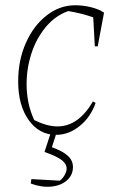

<svg xmlns="http://www.w3.org/2000/svg" viewBox="-20 -505 450 729"><path d="M193 7Q129 7 89 -49Q49 -105 49 -196Q49 -276 78 -341.5Q107 -407 156.5 -446Q206 -485 266 -485Q296 -485 326 -477.5Q356 -470 375 -457L351 -329H340L334 -439Q289 -455 239 -463Q189 -445 153.5 -402Q118 -359 99.5 -302.5Q81 -246 81 -186Q81 -111 110 -49Q159 -25 198 -25Q278 -25 333 -120L343 -114Q324 -60 282.5 -26.5Q241 7 193 7ZM176 -11H198L177 54Q219 69 238 87Q257 105 257 129Q257 160 234 180Q211 200 174.5 203.5Q138 207 97 192L99 175L207 181Q218 173 225.5 159.5Q233 146 233 135Q233 117 214 102.5Q195 88 149 72Z"/></svg>

Font: Piazzolla Thin
Style: Italic
Weight: 100
Italic angle: -11.3°
Designer: Juan Pablo del Peral
Foundry: Huerta Tipografica
Version: Version 1.330